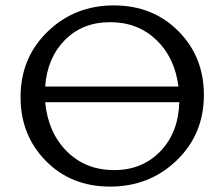

<svg xmlns="http://www.w3.org/2000/svg" viewBox="-20 -684 829 710"><path d="M401 -664Q545 -664 639.5 -569Q734 -474 734 -333Q734 -188 633.5 -91Q533 6 387 6Q243 6 149.5 -89Q56 -184 56 -325Q56 -470 156 -567Q256 -664 401 -664ZM387 -602Q286 -602 220.5 -536.5Q155 -471 147 -364H640Q626 -472 557.5 -537Q489 -602 387 -602ZM402 -55Q506 -55 573 -124.5Q640 -194 643 -306H147Q158 -193 227.5 -124Q297 -55 402 -55Z"/></svg>

Font: EauTestInfant Medium
Style: Regular
Weight: 500
Designer: Christian Thalmann (Catharsis Fonts)
Version: Version 0.001;PS 000.001;hotconv 1.0.88;makeotf.lib2.5.64775